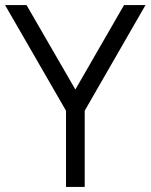

<svg xmlns="http://www.w3.org/2000/svg" viewBox="-20 -740 596 760"><path d="M241.3 0V-301.7L0 -720H85L278.3 -385.7L471 -720H556L315.3 -301.7V0Z"/></svg>

Font: Manrope
Style: Regular
Weight: 400
Designer: Mikhail Sharanda
Foundry: Mikhail Sharanda
Version: Version 4.503